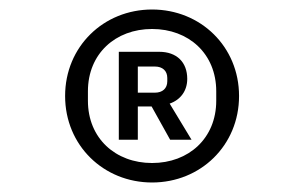

<svg xmlns="http://www.w3.org/2000/svg" viewBox="-20 -730 640 404"><path d="M300 -346C402 -346 483 -424 483 -528C483 -632 402 -710 300 -710C198 -710 117 -632 117 -528C117 -424 198 -346 300 -346ZM300 -387C223 -387 165 -439 165 -518V-538C165 -617 223 -669 300 -669C377 -669 435 -617 435 -538V-518C435 -439 377 -387 300 -387ZM270 -506H299L338 -436H383L337 -512C360 -520 374 -539 374 -564C374 -599 352 -621 315 -621H230V-436H270ZM270 -535V-590H306C322 -590 332 -581 332 -566V-559C332 -544 322 -535 306 -535Z"/></svg>

Font: IBM Plex Mono
Style: Regular
Weight: 400
Monospace: yes
Designer: Mike Abbink, Paul van der Laan, Pieter van Rosmalen
Foundry: Bold Monday
Version: Version 2.004